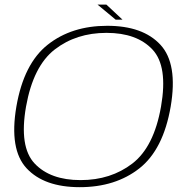

<svg xmlns="http://www.w3.org/2000/svg" viewBox="-20 -790 808 815"><path d="M318.5 4.5Q167.5 4.5 93 -75.5Q18.5 -155.5 49.5 -337.5Q81 -520 182.5 -600.2Q284 -680.5 435.2 -680.5Q586.5 -680.5 661 -600Q735.5 -519.5 704.5 -337.5Q673 -155 571.5 -75.2Q470 4.5 318.5 4.5ZM322 -25.5Q450.5 -25.5 542 -96Q633.5 -166.5 663.5 -337.5Q693.5 -509 627.2 -579.8Q561 -650.5 432 -650.5Q303.5 -650.5 212.2 -579.8Q121 -509 90.5 -337.5Q60.5 -166.5 127 -96Q193.5 -25.5 322 -25.5ZM471 -706.5 394 -770.5H431.5L500 -706.5Z"/></svg>

Font: Anybody ExtraExpanded ExtraLight
Style: Italic
Weight: 200
Width: 8
Italic angle: -10°
Designer: Tyler Finck
Foundry: Etcetera Type Company
Version: Version 1.010; ttfautohint (v1.8.3) -l 8 -r 50 -G 200 -x 14 